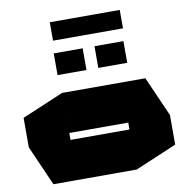

<svg xmlns="http://www.w3.org/2000/svg" viewBox="-100 -1055 1116 1151"><g transform="rotate(-10 458.5 -480.0)"><path d="M279 -286V-530H785L892 -287V-286ZM132 0 25 -243V-244H638V0ZM25 -244V-423L278 -530H279V-244ZM638 0V-286H892V-107L639 0ZM518 -640V-772H694V-640ZM270 -640V-772H446V-640ZM279 -848V-960H705V-848Z"/></g></svg>

Font: Foldit Black
Style: Regular
Weight: 900
Version: Version 1.003